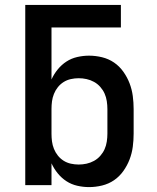

<svg xmlns="http://www.w3.org/2000/svg" viewBox="-20 -755 640 783"><path d="M343 8Q319 8 295 2.5Q271 -3 251 -16Q231 -29 215.5 -48Q200 -67 190 -89V0H83V-735H473V-643H190V-431Q200 -453 215.5 -472Q231 -491 251 -504Q271 -517 295 -522.5Q319 -528 343 -528Q370 -528 396.5 -521.5Q423 -515 445 -500Q467 -485 483 -462.5Q499 -440 508.5 -415Q518 -390 521.5 -363.5Q525 -337 525 -310V-210Q525 -183 521.5 -156.5Q518 -130 508.5 -105Q499 -80 483 -57.5Q467 -35 445 -20Q423 -5 396.5 1.5Q370 8 343 8ZM301 -84Q317 -84 333 -87.5Q349 -91 363.5 -99Q378 -107 389 -119.5Q400 -132 406.5 -146.5Q413 -161 415.5 -177.5Q418 -194 418 -210V-310Q418 -326 415.5 -342.5Q413 -359 406.5 -373.5Q400 -388 389 -400.5Q378 -413 363.5 -421Q349 -429 333 -432.5Q317 -436 301 -436Q285 -436 269 -432.5Q253 -429 239.5 -420.5Q226 -412 216 -399.5Q206 -387 200 -372Q194 -357 192 -341.5Q190 -326 190 -310V-210Q190 -194 192 -178.5Q194 -163 200 -148Q206 -133 216 -120.5Q226 -108 239.5 -99.5Q253 -91 269 -87.5Q285 -84 301 -84Z"/></svg>

Font: Iosevka SS04 Semibold Extended
Style: Regular
Weight: 600
Width: 7
Monospace: yes
Designer: Belleve Invis
Foundry: Belleve Invis
Version: Version 19.0.0; ttfautohint (v1.8.4)